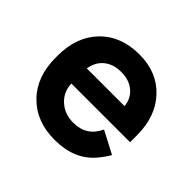

<svg xmlns="http://www.w3.org/2000/svg" viewBox="-129 -666 835 835"><g transform="rotate(45 288.5 -248.0)"><path d="M296 14Q183 14 114.5 -55.5Q46 -125 46 -242V-254Q46 -371 113.5 -440.5Q181 -510 294 -510Q403 -510 469 -439.5Q535 -369 535 -254V-211H174Q176 -160 212 -128Q248 -96 300 -96Q382 -96 416 -170L519 -116Q506 -92 479 -60Q414 14 296 14ZM175 -305H407Q403 -348 372 -374Q341 -400 293 -400Q243 -400 212.5 -374.5Q182 -349 175 -305Z"/></g></svg>

Font: Rootstock Sans Headline
Style: Bold
Weight: 700
Designer: Florian Karsten
Foundry: Florian Karsten
Version: Version 2.000;FEAKit 1.0